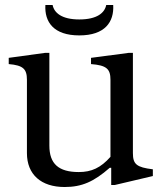

<svg xmlns="http://www.w3.org/2000/svg" viewBox="-20 -740 648 770"><path d="M298 -598C401 -598 438 -652 434 -720H406C400 -689 370 -662 298 -662C227 -662 197 -689 191 -720H162C158 -652 195 -598 298 -598ZM239 10C308 10 356 -11 420 -67H426V2H440L593 -34V-61C528 -69 513 -81 513 -126V-528H496L345 -508V-483C407 -478 423 -464 423 -420V-111C384 -67 347 -50 296 -50C215 -50 178 -83 178 -156V-528H161L15 -508V-483C72 -478 88 -464 88 -420V-126C88 -40 145 10 239 10Z"/></svg>

Font: Hedvig Letters Serif 24pt
Style: Regular
Weight: 400
Designer: Alexander Örn & Tor Weibull
Foundry: Kanon Foundry
Version: Version 1.000